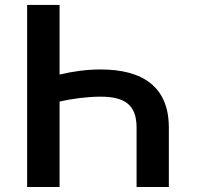

<svg xmlns="http://www.w3.org/2000/svg" viewBox="-20 -747 788 767"><path d="M654.5 0V-237.2C654.5 -401.3 549 -469.5 381.7 -469.5C325.3 -469.5 269.9 -461.6 218 -449.2V-727.3H88.4V0H218V-341.3C270.2 -353.3 331 -360.8 381.7 -360.8C477.3 -360.8 525.6 -329.2 525.6 -237.2V0Z"/></svg>

Font: Margiela Sans Semi Bold
Style: Regular
Weight: 600
Designer: Stefan Endress, Andreas Faust
Version: Version 1.100;FEAKit 1.0